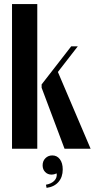

<svg xmlns="http://www.w3.org/2000/svg" viewBox="-20 -719 458 928"><path d="M160.2 -699.2V0H38.1V-699.2ZM356 -495.1 259.8 -371.1 418 0H292L181.2 -294.9V-311L324.2 -495.1ZM253.9 119.1Q240.7 125 230 125Q210.4 125 198.2 112.3Q186 99.6 186 80.1Q186 59.1 199.5 45.7Q212.9 32.2 232.9 32.2Q255.4 32.2 269.3 50.5Q283.2 68.8 283.2 100.1Q283.2 136.7 262.7 160.4Q242.2 184.1 205.1 189L202.1 173.8Q229 168.9 242.9 154.1Q256.8 139.2 253.9 119.1Z"/></svg>

Font: Moniqa Black Heading
Style: Regular
Weight: 900
Designer: Rajesh Rajput
Foundry: Rajesh Rajput
Version: Version 1.000